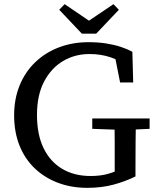

<svg xmlns="http://www.w3.org/2000/svg" viewBox="-20 -889 763 924"><path d="M400 15Q323 15 258.5 -9.5Q194 -34 146.5 -79.5Q99 -125 73.5 -189.5Q48 -254 48 -334Q48 -413 74.5 -478Q101 -543 149.5 -589.5Q198 -636 263.5 -661Q329 -686 406 -686Q452 -686 490.5 -680Q529 -674 561 -663.5Q593 -653 617 -640L621 -492H558L529 -638L596 -628V-567Q560 -597 513 -613Q466 -629 411 -629Q340 -629 283 -595Q226 -561 192 -496Q158 -431 158 -336Q158 -241 190 -175.5Q222 -110 280 -76Q338 -42 416 -42Q464 -42 500.5 -52.5Q537 -63 573 -81L532 -33V-88Q532 -145 532 -203Q532 -261 531 -319H634Q633 -262 632.5 -204Q632 -146 632 -88V-40Q584 -16 526.5 -0.5Q469 15 400 15ZM424 -269V-319H700V-269L592 -264H563ZM291 -869 453 -759H363L526 -869L552 -842L443 -727H374L265 -842Z"/></svg>

Font: Source Serif 4
Style: Regular
Weight: 400
Designer: Frank Grießhammer
Foundry: Adobe Systems Incorporated
Version: Version 4.004;hotconv 1.0.116;makeotfexe 2.5.65601